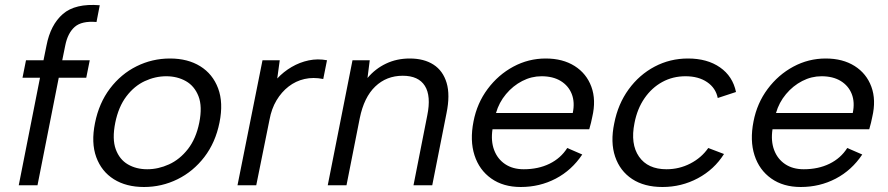

<svg xmlns="http://www.w3.org/2000/svg" viewBox="-20 -741 3551 768"><path d="M166 -559Q182 -642 231.5 -685Q281 -728 379 -720L366 -653Q307 -658 279 -633.5Q251 -609 241 -559L229 -500H339L325 -430H215L130 0H55L140 -430H70L84 -500H154Z M556 7Q485 7 435.5 -24Q386 -55 365 -112.5Q344 -170 360 -249Q376 -329 420 -387Q464 -445 526.5 -476Q589 -507 660 -507Q731 -507 781 -476Q831 -445 852.5 -387.5Q874 -330 858 -251Q842 -171 797.5 -113Q753 -55 690 -24Q627 7 556 7ZM569 -64Q613 -64 656 -83.5Q699 -103 731.5 -144.5Q764 -186 777 -250Q790 -315 774 -356Q758 -397 723.5 -416.5Q689 -436 645 -436Q601 -436 559 -416.5Q517 -397 485.5 -355.5Q454 -314 441 -250Q428 -185 443 -144Q458 -103 491.5 -83.5Q525 -64 569 -64Z M1030 -500H1099L1089 -427Q1114 -454 1146.5 -473Q1179 -492 1215 -499.5Q1251 -507 1288 -500L1273 -425Q1233 -433 1198 -425Q1163 -417 1134.5 -395Q1106 -373 1086 -339.5Q1066 -306 1058 -262L1005 0H930Z M1390 -500H1459L1450 -429Q1481 -466 1524 -486.5Q1567 -507 1619 -507Q1676 -507 1714 -482.5Q1752 -458 1766.5 -409.5Q1781 -361 1766 -288L1709 0H1634L1689 -279Q1705 -357 1679.5 -397.5Q1654 -438 1591 -438Q1526 -438 1481 -395Q1436 -352 1419 -268L1366 0H1291Z M2063 7Q1993 7 1945 -27Q1897 -61 1878 -120Q1859 -179 1874 -255Q1888 -328 1930.5 -385Q1973 -442 2033.5 -474.5Q2094 -507 2163 -507Q2231 -507 2278.5 -477Q2326 -447 2345.5 -394Q2365 -341 2349 -273Q2347 -262 2344 -250Q2341 -238 2337 -224H1950Q1943 -177 1956.5 -141Q1970 -105 2000.5 -84.5Q2031 -64 2075 -64Q2133 -64 2178 -86Q2223 -108 2249 -149L2309 -123Q2267 -60 2203 -26.5Q2139 7 2063 7ZM2271 -289Q2280 -332 2267 -365Q2254 -398 2223 -417Q2192 -436 2146 -436Q2106 -436 2069 -417Q2032 -398 2004 -364.5Q1976 -331 1964 -289Z M2630 7Q2557 7 2508.5 -25Q2460 -57 2440.5 -114.5Q2421 -172 2437 -248Q2452 -325 2494.5 -383.5Q2537 -442 2598.5 -474.5Q2660 -507 2732 -507Q2809 -507 2860 -471.5Q2911 -436 2924 -373L2851 -349Q2843 -389 2808.5 -412.5Q2774 -436 2722 -436Q2671 -436 2629 -413Q2587 -390 2558 -348Q2529 -306 2518 -249Q2501 -165 2536 -114.5Q2571 -64 2646 -64Q2697 -64 2741.5 -87Q2786 -110 2813 -149L2876 -125Q2837 -63 2771.5 -28Q2706 7 2630 7Z M3183 7Q3113 7 3065 -27Q3017 -61 2998 -120Q2979 -179 2994 -255Q3008 -328 3050.5 -385Q3093 -442 3153.5 -474.5Q3214 -507 3283 -507Q3351 -507 3398.5 -477Q3446 -447 3465.5 -394Q3485 -341 3469 -273Q3467 -262 3464 -250Q3461 -238 3457 -224H3070Q3063 -177 3076.5 -141Q3090 -105 3120.5 -84.5Q3151 -64 3195 -64Q3253 -64 3298 -86Q3343 -108 3369 -149L3429 -123Q3387 -60 3323 -26.5Q3259 7 3183 7ZM3391 -289Q3400 -332 3387 -365Q3374 -398 3343 -417Q3312 -436 3266 -436Q3226 -436 3189 -417Q3152 -398 3124 -364.5Q3096 -331 3084 -289Z"/></svg>

Font: Albert Sans
Style: Italic
Weight: 400
Italic angle: -11.25°
Designer: Andreas Rasmussen
Foundry: a.Foundry
Version: Version 1.025